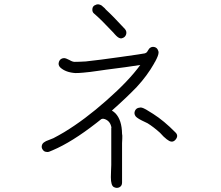

<svg xmlns="http://www.w3.org/2000/svg" viewBox="-20 -842 1040 904"><path d="M423.8 -777.3Q413.1 -785.2 415 -800.8Q417 -815.4 431.6 -819.3H430.7Q442.4 -825.2 458 -816.4Q462.9 -811.5 464.8 -810.5Q467.8 -808.6 472.7 -803.7Q477.5 -798.8 478.5 -796.9Q510.7 -767.6 568.4 -705.1Q578.1 -693.4 573.7 -679.7Q569.3 -666 554.7 -662.1Q549.8 -660.2 544.9 -662.1Q535.2 -664.1 520.5 -680.7Q515.6 -686.5 513.7 -688.5Q454.1 -752 423.8 -777.3ZM706.1 -543.9Q672.9 -485.4 624 -432.6Q575.2 -381.8 506.8 -321.3Q515.6 -316.4 523.4 -308.6Q553.7 -277.3 554.7 -211.9Q556.6 -206.1 555.7 -189Q554.7 -171.9 554.7 -168V17.6Q554.7 33.2 542.5 39.6Q530.3 45.9 516.6 39.1Q502 32.2 502 -7.8Q502 -22.5 502.9 -40Q503.9 -57.6 503.9 -65.4V-240.2H504.9Q500 -271.5 473.6 -281.2Q467.8 -283.2 464.8 -283.2Q462.9 -283.2 457 -281.2L433.6 -262.7Q318.4 -172.9 228.5 -134.8Q217.8 -129.9 211.9 -127.9Q206.1 -125 197.3 -127Q187.5 -127.9 181.6 -136.7Q174.8 -145.5 176.8 -155.8Q178.7 -166 187.5 -171.9Q194.3 -177.7 211.9 -183.6Q227.5 -189.5 231.4 -191.4Q255.9 -204.1 282.2 -219.7Q378.9 -278.3 481.4 -369.1Q585.9 -460.9 640.6 -536.1Q580.1 -526.4 478.5 -513.7Q470.7 -512.7 444.3 -508.8Q418 -504.9 405.3 -503.4Q392.6 -502 372.6 -500Q352.5 -498 335 -498Q289.1 -501 263.7 -524.4Q252 -536.1 257.8 -551.8Q263.7 -567.4 281.2 -568.4Q290 -568.4 306.6 -559.6Q321.3 -550.8 331.1 -550.8Q351.6 -550.8 383.8 -552.7Q448.2 -559.6 543.9 -573.2Q656.2 -588.9 662.1 -590.8Q668 -592.8 671.9 -596.7Q673.8 -598.6 676.8 -604.5Q680.7 -611.3 682.6 -613.3Q693.4 -624 707 -620.6Q720.7 -617.2 724.6 -603.5V-604.5Q726.6 -599.6 726.6 -594.7Q726.6 -581.1 710 -550.8Q707 -545.9 706.1 -544.9Q706.1 -544.9 706.1 -543.9ZM805.7 -218.8Q821.3 -204.1 808.1 -186.5Q794.9 -168.9 776.4 -178.7Q766.6 -183.6 750 -199.2L733.4 -216.8Q703.1 -244.1 674.8 -261.7Q671.9 -263.7 648.4 -274.4Q625 -286.1 618.2 -294.9Q609.4 -307.6 615.7 -320.8Q622.1 -334 636.7 -335Q641.6 -336.9 648.4 -335Q661.1 -332 701.2 -305.7Q752 -273.4 805.7 -218.8Z"/></svg>

Font: irohamaru Light
Style: Regular
Weight: 200
Designer: [Source Han Sans]
Ryoko NISHIZUKA  (kana & ideographs); Paul D. Hunt (Latin, Greek & Cyrillic); Wenlong ZHANG  (bopomofo
Version: Version 1.01